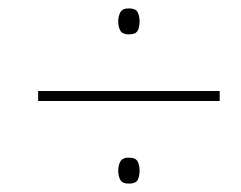

<svg xmlns="http://www.w3.org/2000/svg" viewBox="-20 -582 576 458"><path d="M287 -500Q272 -500 267 -509Q262 -518 262 -531Q262 -543 267 -552.5Q272 -562 287 -562Q304 -562 308.5 -552.5Q313 -543 313 -531Q313 -518 308.5 -509Q304 -500 287 -500ZM71 -341V-365H504V-341ZM287 -144Q272 -144 267 -153Q262 -162 262 -175Q262 -187 267 -196.5Q272 -206 287 -206Q304 -206 308.5 -196.5Q313 -187 313 -175Q313 -162 308.5 -153Q304 -144 287 -144Z"/></svg>

Font: Noto Sans Disp Thin
Style: Italic
Weight: 100
Italic angle: -12°
Designer: Monotype Design Team
Foundry: Monotype Imaging Inc.
Version: Version 2.000;GOOG;noto-source:20170915:90ef993387c0